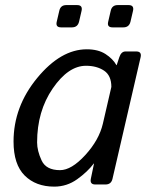

<svg xmlns="http://www.w3.org/2000/svg" viewBox="-20 -711 577 740"><path d="M32.2 -165.5Q32.2 -299.8 123.3 -410.4Q214.4 -521 314.5 -521Q358.4 -521 386.7 -502.7Q415 -484.4 428.7 -460H429.7L439.9 -490.7Q447.3 -512.7 463.9 -512.7H504.9Q526.9 -512.7 522 -490.7L413.6 -22Q408.7 0 386.7 0H347.2Q325.7 0 330.1 -22L342.3 -80.6H341.3Q317.4 -48.8 277.6 -20.3Q237.8 8.3 189 8.3Q118.2 8.3 75.2 -34.4Q32.2 -77.1 32.2 -165.5ZM123 -162.1Q123 -129.9 140.4 -92.5Q157.7 -55.2 211.4 -55.2Q255.4 -55.2 308.6 -113.3Q361.8 -171.4 376.5 -234.4L409.2 -376Q409.2 -419.9 381.1 -438.7Q353 -457.5 311.5 -457.5Q243.2 -457.5 183.1 -369.9Q123 -282.2 123 -162.1ZM215.3 -605.5Q193.4 -605.5 198.7 -627.4L208.5 -669.4Q213.4 -691.4 235.4 -691.4H277.3Q299.3 -691.4 294.4 -669.4L284.7 -627.4Q279.3 -605.5 257.3 -605.5ZM413.6 -605.5Q391.6 -605.5 397 -627.4L406.7 -669.4Q411.6 -691.4 433.6 -691.4H475.6Q497.6 -691.4 492.7 -669.4L482.9 -627.4Q477.5 -605.5 455.6 -605.5Z"/></svg>

Font: Istok
Style: Italic
Weight: 500
Italic angle: -13°
Designer: Andrey V. Panov
Foundry: Andrey V. Panov
Version: Version 1.0.3